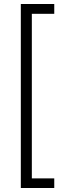

<svg xmlns="http://www.w3.org/2000/svg" viewBox="-20 -827 357 959"><path d="M251 -807H84V112H251V64H139V-758H251Z"/></svg>

Font: FiraGO Light
Style: Regular
Weight: 300
Designer: bBox Type
Foundry: bBox Type GmbH
Version: Version 1.001;PS 001.001;hotconv 1.0.88;makeotf.lib2.5.64775